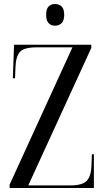

<svg xmlns="http://www.w3.org/2000/svg" viewBox="-20 -937 522 957"><path d="M28 0V-17L341 -701H161Q100 -701 79.5 -678.5Q59 -656 57 -601L55 -547H44L50 -714H435V-698L121 -13H333Q389 -13 411.5 -35Q434 -57 436 -112L438 -168H448V0ZM254 -809Q234 -809 222 -822Q210 -835 210 -863Q210 -892 222 -904.5Q234 -917 254 -917Q275 -917 287.5 -904.5Q300 -892 300 -863Q300 -835 287.5 -822Q275 -809 254 -809Z"/></svg>

Font: Noto Serif Display ExtraCondensed
Style: Regular
Weight: 400
Width: 2
Designer: Monotype Design Team
Foundry: Monotype Imaging Inc.
Version: Version 2.009